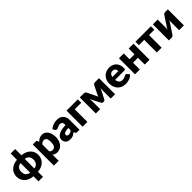

<svg xmlns="http://www.w3.org/2000/svg" viewBox="419 -2472 4386 4386"><g transform="rotate(-45 2612.5 -279.0)"><path d="M450 -525.5Q511 -521.5 562.5 -501.2Q614 -481 651.5 -446.8Q689 -412.5 710 -365.5Q731 -318.5 731 -260.5Q731 -202 710 -154.5Q689 -107 651.5 -72.5Q614 -38 562.5 -17.5Q511 3 450 7V170H305V7Q244 3 192.5 -17.5Q141 -38 103.5 -72.5Q66 -107 45 -154.5Q24 -202 24 -260.5Q24 -318.5 45 -365.5Q66 -412.5 103.5 -446.8Q141 -481 192.5 -501.2Q244 -521.5 305 -525.5V-728.5H450ZM310 -415Q280.5 -411.5 256.2 -399.8Q232 -388 214.8 -368.5Q197.5 -349 188.2 -321.5Q179 -294 179 -259.5Q179 -225 188.2 -197.5Q197.5 -170 214.8 -150.5Q232 -131 256.2 -119.2Q280.5 -107.5 310 -104ZM445 -104Q474.5 -107.5 498.8 -119.2Q523 -131 540.2 -150.5Q557.5 -170 566.8 -197.5Q576 -225 576 -259.5Q576 -294 566.8 -321.5Q557.5 -349 540.2 -368.5Q523 -388 498.8 -399.8Q474.5 -411.5 445 -415Z M953 -454.5Q983.5 -487 1022.2 -507.8Q1061 -528.5 1114.5 -528.5Q1155 -528.5 1189.5 -510.5Q1224 -492.5 1249 -458.5Q1274 -424.5 1288.2 -375.2Q1302.5 -326 1302.5 -263.5Q1302.5 -205 1286.2 -155.5Q1270 -106 1240.8 -69.5Q1211.5 -33 1170.8 -12.5Q1130 8 1080.5 8Q1040 8 1012.5 -3.5Q985 -15 962.5 -34.5V164.5H807.5V-518.5H903.5Q932.5 -518.5 941.5 -492.5ZM962.5 -141Q980 -122 1000.5 -114Q1021 -106 1043.5 -106Q1065 -106 1083 -114.5Q1101 -123 1114.2 -141.8Q1127.5 -160.5 1135 -190.5Q1142.5 -220.5 1142.5 -263.5Q1142.5 -304.5 1136.5 -332.5Q1130.5 -360.5 1119.8 -377.8Q1109 -395 1094 -402.5Q1079 -410 1060.5 -410Q1026.5 -410 1004.5 -397.5Q982.5 -385 962.5 -361Z M1370.5 -446.5Q1417.5 -488 1474.8 -508.2Q1532 -528.5 1597.5 -528.5Q1644.5 -528.5 1682.2 -513.2Q1720 -498 1746.2 -470.8Q1772.5 -443.5 1786.5 -406Q1800.5 -368.5 1800.5 -324V0H1729.5Q1707.5 0 1696.2 -6Q1685 -12 1677.5 -31L1666.5 -59.5Q1647 -43 1629 -30.5Q1611 -18 1591.8 -9.2Q1572.5 -0.5 1550.8 3.8Q1529 8 1502.5 8Q1467 8 1438 -1.2Q1409 -10.5 1388.8 -28.5Q1368.5 -46.5 1357.5 -73.2Q1346.5 -100 1346.5 -135Q1346.5 -163 1360.5 -191.8Q1374.5 -220.5 1409 -244.2Q1443.5 -268 1502 -284Q1560.5 -300 1649.5 -302V-324Q1649.5 -369.5 1630.8 -389.8Q1612 -410 1577.5 -410Q1550 -410 1532.5 -404Q1515 -398 1501.2 -390.5Q1487.5 -383 1474.5 -377Q1461.5 -371 1443.5 -371Q1427.5 -371 1416.5 -379Q1405.5 -387 1398.5 -398ZM1649.5 -211Q1603 -209 1573 -203Q1543 -197 1525.5 -188Q1508 -179 1501.2 -167.5Q1494.5 -156 1494.5 -142.5Q1494.5 -116 1509 -105.2Q1523.5 -94.5 1551.5 -94.5Q1581.5 -94.5 1604 -105Q1626.5 -115.5 1649.5 -139Z M2264.5 -407.5H2054.5V0H1899.5V-518.5H2264.5Z M2948.5 -519V0H2808.5V-245.5Q2808.5 -264.5 2810.5 -288.5Q2812.5 -312.5 2816.5 -334L2689.5 -88Q2675.5 -62.5 2646 -62.5H2629.5Q2600 -62.5 2586 -88L2458.5 -335Q2462.5 -313 2464.8 -289Q2467 -265 2467 -245.5V0H2327V-519H2457Q2473 -519 2488.8 -512.2Q2504.5 -505.5 2515.5 -485.5L2603 -308Q2613 -290.5 2621.5 -270.2Q2630 -250 2637.5 -229Q2645 -250 2653.5 -270.2Q2662 -290.5 2672 -308L2760 -485.5Q2771 -506 2786.8 -512.5Q2802.5 -519 2818.5 -519Z M3181 -231.5Q3188.5 -166.5 3220.5 -137.2Q3252.5 -108 3303 -108Q3330 -108 3349.5 -114.5Q3369 -121 3384.2 -129Q3399.5 -137 3412.2 -143.5Q3425 -150 3439 -150Q3457.5 -150 3467 -136.5L3512 -81Q3488 -53.5 3460.2 -36.2Q3432.5 -19 3403.2 -9.2Q3374 0.5 3344.8 4.2Q3315.5 8 3289 8Q3234.5 8 3186.8 -9.8Q3139 -27.5 3103.2 -62.5Q3067.5 -97.5 3046.8 -149.5Q3026 -201.5 3026 -270.5Q3026 -322.5 3043.8 -369Q3061.5 -415.5 3094.8 -450.5Q3128 -485.5 3175.2 -506Q3222.5 -526.5 3282 -526.5Q3333.5 -526.5 3376.2 -510.5Q3419 -494.5 3449.8 -464Q3480.5 -433.5 3497.8 -389.2Q3515 -345 3515 -289Q3515 -271.5 3513.5 -260.5Q3512 -249.5 3508 -243Q3504 -236.5 3497.2 -234Q3490.5 -231.5 3480 -231.5ZM3376 -321.5Q3376 -340 3371.2 -357.5Q3366.5 -375 3355.8 -388.8Q3345 -402.5 3327.5 -411Q3310 -419.5 3285 -419.5Q3241 -419.5 3216 -394.2Q3191 -369 3183 -321.5Z M4062.5 -518.5V0H3907.5V-219H3747.5V0H3592.5V-518.5H3747.5V-330H3907.5V-518.5Z M4625 -407.5H4452.5V0H4297.5V-407.5H4125V-518.5H4625Z M5172.5 -518.5V0H5017.5V-264Q5017.5 -277 5019 -292.2Q5020.5 -307.5 5023 -323.5Q5011 -296.5 4997.5 -278Q4996.5 -277 4989.2 -266Q4982 -255 4970.8 -237.8Q4959.5 -220.5 4945.2 -199Q4931 -177.5 4916 -155Q4881 -102.5 4837.5 -36.5Q4833 -30 4827.2 -23.2Q4821.5 -16.5 4814.5 -11.2Q4807.5 -6 4799.5 -2.8Q4791.5 0.5 4782.5 0.5H4687.5V-518H4842.5V-254Q4842.5 -241.5 4841 -226Q4839.5 -210.5 4837 -194.5Q4849 -221.5 4862.5 -240Q4863 -241 4870.5 -252Q4878 -263 4889.2 -280.2Q4900.5 -297.5 4914.8 -319Q4929 -340.5 4944 -363Q4979 -415.5 5022.5 -481.5Q5027 -488 5032.8 -494.8Q5038.5 -501.5 5045.5 -506.8Q5052.5 -512 5060.5 -515.2Q5068.5 -518.5 5077.5 -518.5Z"/></g></svg>

Font: Lato
Style: Regular
Weight: 900
Designer: Lukasz Dziedzic with Adam Twardoch and Botio Nikoltchev
Foundry: tyPoland Lukasz Dziedzic
Version: Version 2.010; 2014-09-01; http://www.latofonts.com/; ttfaut